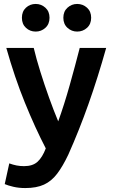

<svg xmlns="http://www.w3.org/2000/svg" viewBox="-20 -767 571 973"><path d="M108 186Q75 186 47.5 179.5Q20 173 4 166L27 61Q46 68 64 71.5Q82 75 102 75Q146 75 170.5 52.5Q195 30 212 -15Q158 -119 106 -247Q54 -375 12 -524H151Q164 -469 184.5 -403.5Q205 -338 228.5 -272.5Q252 -207 275 -152Q305 -235 333 -334.5Q361 -434 384 -524H518Q476 -374 428.5 -240Q381 -106 326 17Q298 76 269.5 113.5Q241 151 203 168.5Q165 186 108 186ZM371 -607Q343 -607 322 -626Q301 -645 301 -677Q301 -709 322 -728Q343 -747 371 -747Q400 -747 421 -728Q442 -709 442 -677Q442 -645 421 -626Q400 -607 371 -607ZM161 -607Q132 -607 111.5 -626Q91 -645 91 -677Q91 -709 111.5 -728Q132 -747 161 -747Q189 -747 210 -728Q231 -709 231 -677Q231 -645 210 -626Q189 -607 161 -607Z"/></svg>

Font: Ubuntu Sans
Style: Bold
Weight: 700
Designer: Dalton Maag Ltd
Foundry: Dalton Maag Ltd
Version: Version 1.006; ttfautohint (v1.8.4.7-5d5b)